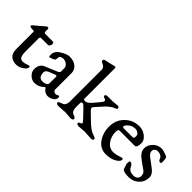

<svg xmlns="http://www.w3.org/2000/svg" viewBox="14 -1300 1926 1926"><g transform="rotate(45 977.5 -336.5)"><path d="M186 8Q137 8 107.5 -19Q78 -46 78 -106V-344Q78 -345 78.5 -348Q79 -351 78.5 -351.5Q78 -352 76.5 -354Q75 -356 71.5 -356.5Q68 -357 62 -357.5Q56 -358 47 -358Q38 -358 26.5 -361.5Q15 -365 15 -372Q15 -378 24.5 -387.5Q34 -397 56 -414Q78 -431 82 -435Q85 -437 96 -447.5Q107 -458 115 -465Q123 -472 132.5 -478.5Q142 -485 147 -485Q161 -485 161 -460V-432Q161 -417 183 -417H280Q300 -417 300 -394Q300 -385 292.5 -371.5Q285 -358 276 -358H177Q161 -358 161 -339V-152Q161 -101 173.5 -80.5Q186 -60 213 -60Q235 -60 259 -69Q283 -78 285 -78Q300 -78 300 -64Q300 -44 263.5 -18Q227 8 186 8Z M436 -131Q436 -59 495 -59Q518 -59 537.5 -69.5Q557 -80 557 -97V-191Q557 -206 534 -198L486 -179Q436 -163 436 -131ZM510 -430Q571 -430 606 -400Q641 -370 641 -328V-91Q641 -79 652.5 -71Q664 -63 677 -63Q685 -63 697.5 -69.5Q710 -76 713 -76Q722 -76 722 -54Q722 -28 693 -10Q664 8 632 8Q593 8 563 -33Q558 -40 555.5 -40.5Q553 -41 548 -35Q505 8 446 8Q409 8 378 -21.5Q347 -51 347 -88Q347 -159 401 -182L532 -237Q555 -247 555 -260V-309Q555 -334 532 -352Q509 -370 482 -370Q464 -370 450 -362.5Q436 -355 436 -341Q436 -309 426 -302Q420 -298 398.5 -289.5Q377 -281 370 -281Q362 -281 362 -315Q362 -332 373 -352Q384 -372 400 -383Q469 -430 510 -430Z M1049 -82 986 -148Q944 -192 935 -192Q914 -192 914 -173V-108Q914 -87 923.5 -68.5Q933 -50 952 -44Q985 -34 985 -18Q985 2 951 2Q939 2 909.5 -1Q880 -4 873 -4Q863 -4 829 -1Q795 2 784 2Q749 2 749 -18Q749 -31 793 -44Q812 -50 821.5 -68.5Q831 -87 831 -108V-567Q831 -580 820.5 -593Q810 -606 792 -613Q769 -621 769 -636Q769 -653 798 -657Q815 -660 839.5 -666Q864 -672 881 -676.5Q898 -681 902 -681Q910 -681 912 -676Q914 -671 914 -654V-240Q914 -229 918 -225.5Q922 -222 936 -222Q966 -222 1001 -264L1058 -332Q1074 -351 1074 -362Q1074 -369 1068 -374Q1062 -379 1057 -380Q1033 -385 1033 -397Q1033 -405 1040 -411Q1047 -417 1058 -417H1137Q1144 -417 1167 -420Q1190 -423 1197 -423Q1221 -423 1221 -403Q1221 -391 1187 -380Q1177 -376 1153.5 -359Q1130 -342 1113 -323L1046 -249Q1029 -232 1029 -220Q1029 -216 1033 -209.5Q1037 -203 1045.5 -194Q1054 -185 1062.5 -177Q1071 -169 1085 -155.5Q1099 -142 1108 -133Q1183 -58 1229 -44Q1272 -31 1272 -18Q1272 2 1238 2Q1226 2 1191.5 -1Q1157 -4 1150 -4Q1140 -4 1112 -1Q1084 2 1073 2Q1038 2 1038 -18Q1038 -24 1056.5 -33.5Q1075 -43 1075 -45Q1075 -54 1049 -82Z M1387 -315Q1387 -304 1400 -304H1532Q1547 -304 1547 -335Q1547 -356 1529 -370Q1511 -384 1488 -384Q1447 -384 1417 -359Q1387 -334 1387 -315ZM1634 -326Q1634 -258 1604 -258H1393Q1378 -258 1374 -248Q1370 -237 1370 -218Q1370 -157 1405 -108.5Q1440 -60 1496 -60Q1518 -60 1541.5 -66Q1565 -72 1581 -77.5Q1597 -83 1600 -83Q1615 -83 1615 -69Q1615 -44 1570.5 -18Q1526 8 1459 8Q1380 8 1333 -57.5Q1286 -123 1286 -213Q1286 -305 1348 -367.5Q1410 -430 1502 -430Q1552 -430 1593 -397.5Q1634 -365 1634 -326Z M1817 -430Q1844 -430 1901 -406Q1908 -403 1912 -390Q1917 -372 1917 -341Q1917 -319 1905 -319Q1883 -319 1875 -344Q1870 -362 1850.5 -373Q1831 -384 1807 -384Q1788 -384 1774.5 -371.5Q1761 -359 1761 -341Q1761 -328 1768 -316Q1775 -304 1782 -297.5Q1789 -291 1804 -280L1886 -218Q1934 -182 1934 -138Q1934 -75 1890 -33.5Q1846 8 1783 8Q1737 8 1717 0Q1707 -4 1704.5 -5Q1702 -6 1698 -10Q1694 -14 1692 -20Q1675 -64 1675 -83Q1675 -115 1686 -115Q1712 -115 1730 -75Q1748 -37 1807 -37Q1831 -37 1848.5 -51Q1866 -65 1866 -87Q1866 -94 1865.5 -100Q1865 -106 1863 -112Q1861 -118 1860 -121.5Q1859 -125 1855 -129.5Q1851 -134 1850 -136Q1849 -138 1843 -142.5Q1837 -147 1836.5 -148Q1836 -149 1828 -154L1821 -159L1773 -193Q1745 -213 1730 -226Q1715 -239 1702 -260Q1689 -281 1689 -305Q1689 -356 1727 -393Q1765 -430 1817 -430Z"/></g></svg>

Font: EB Garamond 08
Style: Regular
Weight: 400
Version: Version 0.016 ; ttfautohint (v1.5)